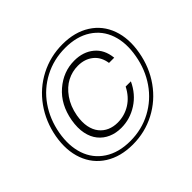

<svg xmlns="http://www.w3.org/2000/svg" viewBox="-160 -911 1119 1119"><g transform="rotate(-45 399.5 -351.0)"><path d="M755.9 -351.1Q737.8 -249 680.9 -168.9Q624 -88.9 538.1 -43.9Q452.1 1 352.1 1Q251 1 180.2 -43.9Q109.4 -88.9 80.1 -168.9Q50.8 -249 68.8 -351.1Q87.4 -453.1 144.5 -533.2Q201.7 -613.3 288.1 -658.2Q374.5 -703.1 475.1 -703.1Q575.7 -703.1 646.2 -658.2Q716.8 -613.3 745.6 -533.2Q774.4 -453.1 755.9 -351.1ZM471.2 -676.8Q376 -676.8 296.4 -635Q216.8 -593.3 165.5 -519.5Q114.3 -445.8 97.2 -351.1Q80.6 -256.8 105.7 -182.9Q130.9 -108.9 195.8 -66.4Q260.7 -23.9 356 -23.9Q450.7 -23.9 530 -66.4Q609.4 -108.9 660.4 -182.9Q711.4 -256.8 728 -351.1Q745.1 -445.8 720 -519.5Q694.8 -593.3 630.4 -635Q565.9 -676.8 471.2 -676.8ZM456.1 -586.9Q365.2 -586.9 292.5 -524.2Q219.7 -461.4 200.2 -352.1Q190.4 -294.9 199.5 -250.7Q208.5 -206.5 232.9 -176.5Q257.3 -146.5 293.2 -130.9Q329.1 -115.2 373 -115.2Q445.3 -115.2 508.1 -155.5Q570.8 -195.8 604 -268.1H561Q532.2 -211.4 484.4 -181.6Q436.5 -151.9 379.9 -151.9Q345.2 -151.9 316.4 -164.3Q287.6 -176.8 267.6 -201.7Q247.6 -226.6 240.2 -263.7Q232.9 -300.8 241.2 -350.1Q252.9 -414.6 285.6 -460.9Q318.4 -507.3 360.6 -529.1Q402.8 -550.8 450.2 -550.8Q505.4 -550.8 543.5 -520.5Q581.5 -490.2 589.8 -434.1H632.8Q625.5 -507.3 577.1 -547.1Q528.8 -586.9 456.1 -586.9Z"/></g></svg>

Font: SVN-Poppins ExtraLight
Style: Italic
Weight: 200
Italic angle: -10°
Designer: Ninad Kale (Devanagari), Jonny Pinhorn (Latin)
Foundry: Indian Type Foundry
Version: Version 3.002 2017